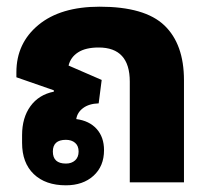

<svg xmlns="http://www.w3.org/2000/svg" viewBox="-20 -545 636 574"><path d="M177 9Q116 9 81 -24.5Q46 -58 46 -118V-141Q46 -193 71 -227.5Q96 -262 141 -271V-275L29 -314V-329Q29 -416 95 -470.5Q161 -525 278 -525Q413 -525 471.5 -469Q530 -413 530 -305V0H368V-301Q368 -403 275 -403Q236 -403 213.5 -388.5Q191 -374 185 -349L284 -306L275 -236Q246 -235 228.5 -222Q211 -209 208 -189Q247 -184 269 -159.5Q291 -135 291 -96Q291 -48 259.5 -19.5Q228 9 177 9ZM177 -56Q194 -56 204.5 -65.5Q215 -75 215 -92Q215 -109 204.5 -118Q194 -127 177 -127Q138 -127 138 -92Q138 -56 177 -56Z"/></svg>

Font: Noto Sans Thai Looped UI ExtraBold
Style: Regular
Weight: 800
Designer: Cadson Demak Team
Foundry: Cadson Demak Co., Ltd.
Version: Version 1.000